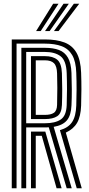

<svg xmlns="http://www.w3.org/2000/svg" viewBox="-20 -1012 480 1032"><path d="M43.2 0V-800H221.8Q283.8 -800 326.1 -783.9Q368.5 -767.8 391 -728.9Q413.5 -690 416 -621.5Q417.8 -572.5 417.6 -530.9Q417.5 -489.2 416 -444Q413.8 -385.5 394.5 -352Q375.2 -318.5 333.8 -299.2L419.5 0H392.5L302 -312.5Q347 -325 367.5 -355.9Q388 -386.8 390 -444.8Q391.5 -488.2 391.6 -530.2Q391.8 -572.2 390 -620.5Q388 -681.8 368 -715.9Q348 -750 311.2 -763.8Q274.5 -777.5 221.8 -777.5H69V0ZM146.5 0V-304.8H192.2Q200.2 -304.8 208.1 -304.8Q216 -304.8 223.5 -304.8L311.2 0H284.2L204.5 -282.2Q201.8 -282.2 198.9 -282.2Q196 -282.2 193.2 -282.2H172.2V0ZM94.8 0V-755H221.8Q265.8 -755 296.9 -743.4Q328 -731.8 345.1 -702.2Q362.2 -672.8 364.2 -619.8Q365.8 -574.2 366 -531.6Q366.2 -489 364.2 -445.8Q362 -392.2 339.8 -365.4Q317.5 -338.5 268.5 -330.2L365.5 0H338.5L242.2 -327.8Q237.8 -327.5 232.6 -327.4Q227.5 -327.2 221.5 -327.2H120.8V0ZM120.8 -349.5H221.5Q276 -349.5 306.1 -369.4Q336.2 -389.2 338.5 -446.5Q340 -490.2 340.1 -531.4Q340.2 -572.5 338.5 -619Q336 -686.2 305.8 -709.5Q275.5 -732.8 221.8 -732.8H120.8ZM146.5 -372V-710.2H221.8Q264.2 -710.2 287.5 -691.2Q310.8 -672.2 312.8 -618Q314.2 -574.5 314.4 -533.2Q314.5 -492 312.8 -447.5Q311 -403 287.8 -387.5Q264.5 -372 221.5 -372ZM172.2 -394.5H221.5Q253 -394.5 269.5 -405.6Q286 -416.8 286.8 -448.2Q288.2 -499.8 288.1 -539.2Q288 -578.8 286.8 -617.2Q285.8 -656.8 270.1 -672.2Q254.5 -687.8 221.8 -687.8H172.2ZM174 -845 265.8 -992H294.5L198.8 -845ZM270 -845 377 -992H405.8L294.8 -845ZM222 -845 321.5 -992H350L246.8 -845Z"/></svg>

Font: Big Shoulders Inline Display Thin ExtraBold
Style: Regular
Weight: 800
Version: Version 2.002